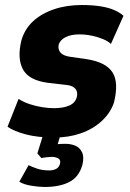

<svg xmlns="http://www.w3.org/2000/svg" viewBox="-20 -537 517 765"><path d="M197 11Q130 11 83 -1.5Q36 -14 10 -32L54 -143Q74 -130 98.5 -122Q123 -114 148 -110Q173 -106 195 -106Q232 -106 256 -116.5Q280 -127 286 -150Q291 -170 281 -182.5Q271 -195 249 -198L171 -207Q95 -217 71.5 -260.5Q48 -304 65 -375Q78 -421 111.5 -452Q145 -483 195 -500Q245 -517 306 -517Q347 -517 379.5 -512Q412 -507 435 -497Q458 -487 472 -474L422 -362Q407 -377 370 -388.5Q333 -400 297 -400Q263 -400 241.5 -389Q220 -378 214 -360Q210 -341 220.5 -328Q231 -315 258 -311L327 -301Q402 -289 428 -249Q454 -209 434 -128Q420 -87 385.5 -55Q351 -23 302.5 -6Q254 11 197 11ZM158 208Q135 208 104.5 203Q74 198 57 187L94 121Q107 128 128 135Q149 142 176 142Q192 142 203.5 136Q215 130 219 116Q223 100 212 94Q201 88 186 88Q180 88 166 89.5Q152 91 145 93L129 74L158 -20H227L202 64L176 44Q185 40 202.5 38Q220 36 241 36Q262 36 280 43.5Q298 51 307 70Q316 89 308 121Q294 169 255.5 188.5Q217 208 158 208Z"/></svg>

Font: Nunito Sans 7pt Condensed Black
Style: Italic
Weight: 900
Width: 3
Italic angle: -9°
Designer: Vernon Adams
Foundry: Vernon Adams
Version: Version 3.101;gftools[0.9.27]